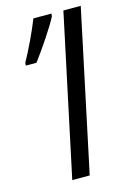

<svg xmlns="http://www.w3.org/2000/svg" viewBox="-111 -770 556 825"><g transform="rotate(-15 167.0 -357.0)"><path d="M105 0 256.8 -713.9H334L182.6 0ZM39.6 -526.9 40.5 -539.1Q49.8 -555.7 61.3 -578.1Q72.8 -600.6 84.5 -625.2Q96.2 -649.9 106.4 -673.3Q116.7 -696.8 123.5 -714.4H203.6L202.6 -702.6Q195.8 -688.5 181.9 -665.8Q168 -643.1 150.6 -617.2Q133.3 -591.3 116.5 -567.4Q99.6 -543.5 86.9 -526.9Z"/></g></svg>

Font: Open Sans SemiCondensed
Style: Italic
Weight: 400
Width: 4
Italic angle: -12°
Designer: Monotype Design Team
Foundry: Monotype Imaging Inc.
Version: Version 3.000